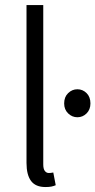

<svg xmlns="http://www.w3.org/2000/svg" viewBox="-20 -735 381 767"><path d="M161.6 12.2Q122.1 12.2 104 -12.2Q85.9 -36.6 85.9 -84V-714.8H152.8V-78.1Q152.8 -60.1 159.2 -52Q165.5 -43.9 174.8 -43.9Q178.2 -43.9 181.9 -44.2Q185.5 -44.4 192.9 -45.9L202.6 4.9Q194.8 8.3 185.3 10.3Q175.8 12.2 161.6 12.2ZM289.1 -266.6Q268.1 -266.6 252.2 -282Q236.3 -297.4 236.3 -321.8Q236.3 -347.7 252.2 -363Q268.1 -378.4 289.1 -378.4Q310.5 -378.4 325.9 -363Q341.3 -347.7 341.3 -321.8Q341.3 -297.4 325.9 -282Q310.5 -266.6 289.1 -266.6Z"/></svg>

Font: Varta Light Light
Style: Regular
Weight: 300
Version: Version 1.004